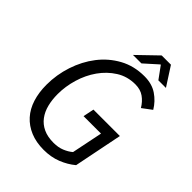

<svg xmlns="http://www.w3.org/2000/svg" viewBox="-235 -931 1058 1058"><g transform="rotate(45 294.0 -402.0)"><path d="M57 -253Q57 -331 81.5 -405.5Q106 -480 151 -538.5Q196 -597 260.5 -632.5Q325 -668 406 -668Q465 -668 505.5 -640.5Q546 -613 571 -571L516 -530Q497 -562 469.5 -581.5Q442 -601 402 -601Q340 -601 291 -570Q242 -539 207.5 -490Q173 -441 155 -380.5Q137 -320 137 -260Q137 -216 146.5 -178.5Q156 -141 177 -113Q198 -85 231 -69.5Q264 -54 311 -54Q347 -54 375 -65.5Q403 -77 423 -94L460 -275H324L337 -339H543L486 -55Q450 -25 403.5 -6.5Q357 12 300 12Q241 12 195.5 -7Q150 -26 119 -60.5Q88 -95 72.5 -144Q57 -193 57 -253ZM392 -816H464L535 -706H476L425 -776H422L344 -706H278Z"/></g></svg>

Font: mr_Source Sans Pro
Style: Italic
Weight: 400
Italic angle: -11°
Designer: Paul D. Hunt
Foundry: Adobe Systems Incorporated
Version: Version 1.036;July 10, 2024;FontCreator 11.5.0.2430 64-bit